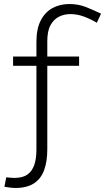

<svg xmlns="http://www.w3.org/2000/svg" viewBox="-20 -753 522 954"><path d="M56 181Q45 181 29 179Q13 177 2 175L11 128Q22 129 32.5 130Q43 131 52 131Q93 131 116.5 114Q140 97 150.5 66Q161 35 161 -9V-545Q161 -610 182.5 -651.5Q204 -693 241 -713Q278 -733 325 -733Q370 -733 408.5 -717.5Q447 -702 482 -685L461 -640Q431 -658 397.5 -670.5Q364 -683 329 -683Q299 -683 273 -670Q247 -657 231 -628Q215 -599 215 -548V-11Q215 50 199 93Q183 136 148 158.5Q113 181 56 181ZM45 -426V-472H373V-426Z"/></svg>

Font: BioRhyme Light
Style: Regular
Weight: 300
Designer: Aoife Mooney
Foundry: Aoife Mooney Type
Version: Version 1.600;gftools[0.9.33]